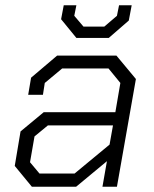

<svg xmlns="http://www.w3.org/2000/svg" viewBox="-20 -709 583 729"><path d="M36 -79 58 -210 146 -283H418L437 -394L392 -449H216L150 -394L143 -349H87L98 -414L197 -498H422L496 -409L424 0H369L386 -97L269 0H101ZM263 -50 396 -160 409 -233H162L111 -191L94 -93L130 -50ZM212 -636 222 -689H270L262 -649L297 -608H376L424 -649L432 -689H480L469 -631L393 -565H270Z"/></svg>

Font: Chakra Petch Light
Style: Italic
Weight: 300
Italic angle: -10°
Designer: Katatrad Aksorn Co.,Ltd.
Foundry: Cadson Demak Co.,Ltd.
Version: Version 1.000; ttfautohint (v1.6)